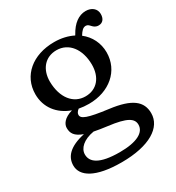

<svg xmlns="http://www.w3.org/2000/svg" viewBox="-186 -648 920 1006"><g transform="rotate(-30 274.0 -145.0)"><path d="M448.5 -469C472 -469 473.5 -436.5 509 -436.5C533.5 -436.5 548 -454.5 548 -483.5C548 -516 521.5 -536.5 486.5 -536.5C444.5 -536.5 407 -509.5 378 -456.5L375.5 -452.5C344 -468.5 305.5 -478 262 -478C131.5 -478 40.5 -402 40.5 -289.5C40.5 -211 87.5 -149 164.5 -121.5C111 -106 94.5 -77 94.5 -54.5C94.5 -23 107 0 156.5 18C62 38.5 26 80.5 26 133C26 197 96 245 254.5 245C424.5 245 517 184.5 517 99C517 27.5 467.5 -14 336.5 -30.5C213 -46.5 182 -60 182 -83.5C182 -93.5 188 -102.5 199.5 -111.5C218.5 -108 238.5 -106 259.5 -106C383 -106 474 -183 474 -294C474 -350.5 449 -400 406 -433.5C420.5 -456.5 431.5 -469 448.5 -469ZM263.5 -149C191 -149 141 -210.5 139.5 -309C139 -382.5 181.5 -435 251 -435C325.5 -435 374 -371 375 -278C375.5 -201 333 -149 263.5 -149ZM429 117.5C429 164.5 376 194 273 194C149.5 194 107.5 159.5 107.5 113C107.5 76.5 142 42.5 207 31.5C229 36 255 40 286 44C396.5 57.5 429 80.5 429 117.5Z"/></g></svg>

Font: dr Title
Style: Regular
Weight: 400
Version: Version 1.000;hotconv 1.0.109;makeotfexe 2.5.65596